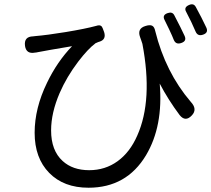

<svg xmlns="http://www.w3.org/2000/svg" viewBox="-20 -824 988 898"><path d="M394 54Q278 54 210 -15.5Q142 -85 142 -203Q142 -318 200 -437Q247 -535 317 -608Q197 -588 157 -580Q149 -578 144 -578Q103 -570 97 -609Q91 -653 135 -654Q137 -654 139.5 -654.5Q142 -655 143 -655Q202 -660 287 -674Q378 -689 430 -703Q447 -709 455 -701Q460 -695 467 -674Q478 -639 445 -629Q440 -628 432 -624Q428 -623 427 -622Q391 -595 346 -536Q292 -465 259 -389Q219 -296 219 -214Q219 -120 273 -71Q320 -28 397 -28Q472 -28 530 -70Q588 -112 622 -190Q696 -356 646 -619Q644 -625 640.5 -635.5Q637 -646 635 -651Q621 -690 659 -702Q680 -709 691 -704Q702 -699 706 -679Q754 -486 872 -348Q905 -313 877 -284Q847 -252 820 -286Q767 -357 727 -433Q744 -234 663 -98Q572 54 394 54ZM793 -637Q787 -653 771 -687Q757 -717 750 -730Q737 -754 765 -763Q786 -770 795 -753Q828 -690 843 -657Q855 -632 828 -623Q803 -614 793 -637ZM895 -676Q876 -721 851 -768Q838 -790 865 -801Q886 -810 896 -791Q904 -776 922 -742Q938 -710 945 -695Q956 -671 930 -662Q905 -653 895 -676Z"/></svg>

Font: GenSenRounded JP R
Style: Regular
Weight: 400
Version: Version 1.501;PS 1;hotconv 16.6.51;makeotf.lib2.5.65220